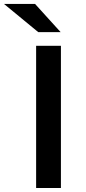

<svg xmlns="http://www.w3.org/2000/svg" viewBox="-122 -940 428 960"><path d="M181.2 -779.3 53.2 -920.4H-102.1L69.3 -779.3ZM182.6 0V-710.9H58.6V0Z"/></svg>

Font: Ride
Style: Bold
Weight: 700
Version: Version 3.000